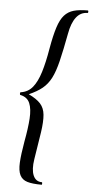

<svg xmlns="http://www.w3.org/2000/svg" viewBox="-58 -759 440 910"><g transform="rotate(5 162.5 -304.0)"><path d="M176 117Q132 117 107.5 109.5Q83 102 72.5 81Q62 60 64 21.5Q66 -17 77 -80Q89 -144 92 -190Q95 -236 83.5 -263.5Q72 -291 39 -298Q36 -298 36 -304.5Q36 -311 39 -311Q74 -316 95.5 -342.5Q117 -369 131.5 -416Q146 -463 157 -529Q168 -592 180.5 -631Q193 -670 211 -690Q229 -710 255.5 -717.5Q282 -725 322 -725Q325 -725 325 -719Q325 -713 322 -713Q289 -713 268 -685.5Q247 -658 238 -607Q223 -527 210.5 -475.5Q198 -424 182 -393Q166 -362 141.5 -342Q117 -322 78 -305Q116 -287 134.5 -266.5Q153 -246 156 -214Q159 -182 151.5 -131Q144 -80 131 -1Q123 49 135 77Q147 105 176 105Q178 105 178 111Q178 117 176 117Z"/></g></svg>

Font: Cormorant Light Medium
Style: Italic
Weight: 500
Italic angle: -10°
Version: Version 4.000